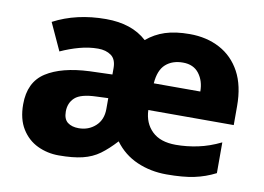

<svg xmlns="http://www.w3.org/2000/svg" viewBox="-66 -659 1056 768"><g transform="rotate(10 462.5 -275.0)"><path d="M647 -559Q716 -559 769.5 -530.5Q823 -502 853 -446.5Q883 -391 883 -308V-231H536Q538 -178 571.5 -145.5Q605 -113 668 -113Q712 -113 757.5 -122.5Q803 -132 850 -155V-30Q809 -9 764 0.5Q719 10 652 10Q587 10 532 -14Q477 -38 441 -87Q409 -52 379.5 -30.5Q350 -9 311 0.5Q272 10 214 10Q168 10 128 -9Q88 -28 63.5 -67.5Q39 -107 39 -167Q39 -257 102 -297.5Q165 -338 278 -343L370 -346V-372Q370 -408 349 -423Q328 -438 296 -438Q259 -438 220.5 -427.5Q182 -417 145 -400L94 -511Q187 -560 307 -560Q412 -560 473 -504Q506 -532 547.5 -545.5Q589 -559 647 -559ZM640 -442Q597 -442 570 -418Q543 -394 539 -340H728Q728 -383 705.5 -412.5Q683 -442 640 -442ZM322 -248Q259 -246 235.5 -224.5Q212 -203 212 -168Q212 -137 229 -124Q246 -111 274 -111Q314 -111 342 -136.5Q370 -162 370 -206V-250Z"/></g></svg>

Font: Noto Sans Malayalam ExtraBold
Style: Regular
Weight: 800
Designer: Jelle Bosma - Monotype Design Team
Foundry: Monotype Imaging Inc.
Version: Version 2.104; ttfautohint (v1.8.4.7-5d5b)